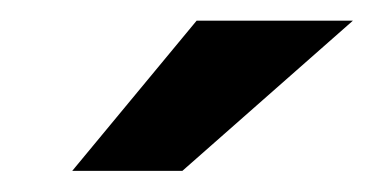

<svg xmlns="http://www.w3.org/2000/svg" viewBox="-20 -743 362 186"><path d="M50 -577.5 170.5 -723H321.9L156.7 -577.5Z"/></svg>

Font: Public Sans Thin
Style: Italic
Weight: 100
Italic angle: -8°
Designer: The Public Sans project authors (U.S. Web Design System). Libre Franklin designed by Pablo Impallari and Rodrigo Fuenzal
Version: Version 2.000